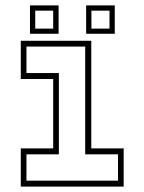

<svg xmlns="http://www.w3.org/2000/svg" viewBox="-20 -691 535 711"><path d="M57 0V-141.5H177V-398.5H57V-540H318V-141.5H438V0ZM78 -22H417V-119.5H295.5V-518.5H78V-420.5H198V-119.5H78ZM299 -566V-671H405V-566ZM91 -566V-671H197V-566ZM110.5 -585H177V-651.5H110.5ZM318.5 -585H385.5V-651.5H318.5Z"/></svg>

Font: Tourney Thin ExtraLight
Style: Regular
Weight: 250
Version: Version 1.015